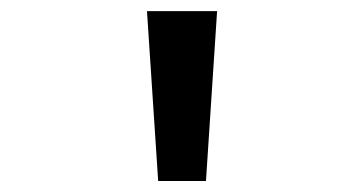

<svg xmlns="http://www.w3.org/2000/svg" viewBox="-20 -730 654 345"><path d="M264.2 -404.8 244.1 -710H370.1L350.1 -404.8Z"/></svg>

Font: IntelOne Mono
Style: Regular
Weight: 400
Designer: Fred Shallcrass
Foundry: Frere-Jones Type LLC
Version: Version 1.200;hotconv 1.1.0;makeotfexe 2.6.0;FJTRelease1.2